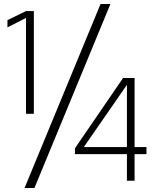

<svg xmlns="http://www.w3.org/2000/svg" viewBox="-20 -897 772 953"><path d="M102 36 479 -877H528L151 36ZM109 -332V-808L17 -761V-797L109 -842H148V-332ZM610 0V-132H352V-161L591 -510H648V-167H707V-132H648V0ZM396 -167H610V-476Z"/></svg>

Font: Matangi
Style: Regular
Weight: 400
Designer: Prashant Pant
Foundry: The Graphic Ant
Version: Version 3.002